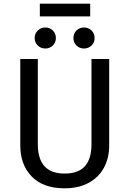

<svg xmlns="http://www.w3.org/2000/svg" viewBox="-20 -1009 702 1041"><path d="M572 -221Q572 -152 543.5 -99.5Q515 -47 460.5 -17.5Q406 12 330 12Q215 12 152.5 -51.5Q90 -115 90 -221V-689H185V-228Q185 -148 221 -108Q257 -68 330 -68Q404 -68 440 -107.5Q476 -147 476 -228V-689H572ZM283 -803Q283 -779 266.5 -762.5Q250 -746 226 -746Q201 -746 184.5 -762.5Q168 -779 168 -803Q168 -827 184.5 -843.5Q201 -860 226 -860Q250 -860 266.5 -843.5Q283 -827 283 -803ZM493 -803Q493 -779 476.5 -762.5Q460 -746 435 -746Q411 -746 394.5 -762.5Q378 -779 378 -803Q378 -827 394.5 -843.5Q411 -860 435 -860Q460 -860 476.5 -843.5Q493 -827 493 -803ZM196 -920V-989H469V-920Z"/></svg>

Font: Fira Sans
Style: Regular
Weight: 400
Designer: bBox Type GmbH & Carrois Corporate GbR & Edenspiekermann AG
Foundry: bBox Type GmbH & Carrois Corporate GbR & Edenspiekermann AG
Version: Version 4.301